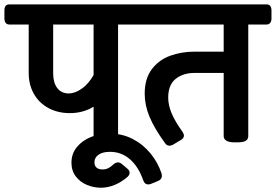

<svg xmlns="http://www.w3.org/2000/svg" viewBox="-51 -650 1260 877"><path d="M594.7 -602.5V-565.9Q594.7 -553.2 589.1 -545.7Q583.5 -538.1 573.2 -538.1H488.3V-28.3Q488.3 0 443.4 0H421.9Q399.9 0 388.2 -7.6Q376.5 -15.1 376.5 -28.3V-162.6Q328.6 -133.3 268.1 -133.3Q213.4 -133.3 170.7 -156.2Q127.9 -179.2 104 -220.9Q80.1 -262.7 80.1 -316.9V-538.1H-8.8Q-19.5 -538.1 -25.1 -545.4Q-30.8 -552.7 -30.8 -565.9V-602.5Q-30.8 -629.9 -8.8 -629.9H573.2Q583.5 -629.9 589.1 -622.8Q594.7 -615.7 594.7 -602.5ZM376.5 -538.1H191.9V-314Q191.9 -272.5 210.4 -248Q229 -223.6 262.2 -223.1Q291 -223.1 321.8 -244.4Q352.5 -265.6 376.5 -307.1Z M275.4 93.3Q275.4 52.2 300 22Q324.7 -8.3 364.5 -24.2Q404.3 -40 449.7 -40Q506.8 -40 554.7 -15.4Q602.5 9.3 636.5 50.8Q670.4 92.3 687 142.6Q688.5 148.4 688.5 153.3Q688.5 161.6 683.6 167.7Q678.7 173.8 669.4 177.2L638.7 189.9Q633.3 192.4 625.5 192.4Q609.4 192.4 603 172.9Q581.5 111.3 542.5 77.4Q503.4 43.5 451.2 43.5Q418 43.5 399.2 56.6Q380.4 69.8 380.4 91.3Q380.4 107.4 390.1 115.7Q399.9 124 417 124Q430.7 124 442.4 118.7Q454.1 113.3 466.3 101.6Q477.1 91.8 487.8 91.8Q496.6 91.8 505.9 99.1L529.3 119.1Q541 127.9 541 139.2Q541 149.4 531.2 158.2Q503.4 182.1 472.4 194.8Q441.4 207.5 409.7 207.5Q377 207.5 345.9 194.6Q314.9 181.6 295.2 155.8Q275.4 129.9 275.4 93.3Z M1189 -602.5V-565.9Q1189 -553.2 1183.3 -545.7Q1177.7 -538.1 1167.5 -538.1H1083V-28.3Q1083 0 1038.1 0H1016.6Q994.6 0 982.7 -7.6Q970.7 -15.1 970.7 -28.3V-316.9H838.4Q785.2 -316.9 751.2 -289.6Q717.3 -262.2 717.3 -204.1Q717.3 -170.4 732.7 -133.1Q748 -95.7 782.7 -47.9Q789.1 -37.6 789.1 -30.8Q789.1 -17.6 773.9 -9.8L739.7 10.7Q730.5 15.6 723.1 15.6Q709.5 15.6 701.2 1.5Q653.8 -64 631.8 -116.9Q609.9 -169.9 609.9 -221.7Q609.9 -291 642.6 -334Q675.3 -377 726.8 -395.5Q778.3 -414.1 838.4 -414.1H970.7V-538.1H555.2Q544.4 -538.1 538.8 -545.4Q533.2 -552.7 533.2 -565.9V-602.5Q533.2 -629.9 555.2 -629.9H1167.5Q1177.7 -629.9 1183.3 -622.8Q1189 -615.7 1189 -602.5Z"/></svg>

Font: Jaldi
Style: Bold
Weight: 400
Designer: Pablo Cosgaya and Nicolas Silva
Foundry: Omnibus-Type
Version: Version 1.007